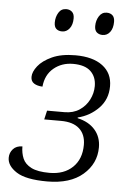

<svg xmlns="http://www.w3.org/2000/svg" viewBox="-54 -783 573 833"><g transform="rotate(5 233.0 -366.0)"><path d="M183 10Q90 10 49 -16.5Q8 -43 8 -78Q8 -100 22.5 -116Q37 -132 63 -132Q63 -103 73 -79.5Q83 -56 110.5 -42Q138 -28 190 -28Q253 -28 290.5 -64Q328 -100 328 -162Q328 -207 300.5 -232Q273 -257 220 -257H147L156 -296H232Q270 -296 297 -314Q324 -332 338.5 -360.5Q353 -389 353 -420Q353 -460 328 -484Q303 -508 251 -508Q202 -508 167 -479Q132 -450 127 -398Q104 -399 90 -408Q76 -417 76 -436Q76 -458 96 -483.5Q116 -509 156.5 -527.5Q197 -546 258 -546Q334 -546 376.5 -514Q419 -482 419 -425Q419 -368 381.5 -329.5Q344 -291 291 -278V-275Q340 -264 367 -233Q394 -202 394 -157Q394 -86 338.5 -38Q283 10 183 10ZM367 -644Q352 -644 342 -652.5Q332 -661 332 -680Q332 -704 344 -723Q356 -742 377 -742Q393 -742 402.5 -733Q412 -724 412 -705Q412 -677 399.5 -660.5Q387 -644 367 -644ZM191 -644Q175 -644 165.5 -652.5Q156 -661 156 -680Q156 -704 167.5 -723Q179 -742 201 -742Q216 -742 226 -733Q236 -724 236 -705Q236 -677 223 -660.5Q210 -644 191 -644Z"/></g></svg>

Font: Noto Serif Light
Style: Italic
Weight: 300
Italic angle: -12°
Designer: Monotype Design Team
Foundry: Monotype Imaging Inc.
Version: Version 2.013